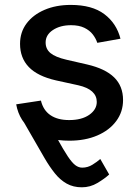

<svg xmlns="http://www.w3.org/2000/svg" viewBox="-20 -573 576 797"><path d="M142.8 -133.9Q187.5 -52.2 215.6 -1.4Q243.6 49.4 261.5 76.2Q279.5 103 293 112.9Q306.5 122.9 321.4 122.9Q344.1 122.9 363.6 110.8Q383.2 98.7 396.3 87L433.2 151.3Q414.4 168.7 384.4 186.6Q354.4 204.5 319.6 204.5Q284.1 204.5 256.7 189.1Q229.4 173.7 207.4 146.1Q185.4 118.6 164.8 83.1L66.1 -88.1ZM480.1 -412.3 383.9 -395.2Q377.8 -413.7 364.9 -430.4Q351.9 -447.1 329.9 -457.7Q307.9 -468.4 274.9 -468.4Q229.8 -468.4 199.6 -448.3Q169.4 -428.3 169.4 -396.7Q169.4 -369.3 189.6 -352.6Q209.9 -335.9 255 -325.3L341.6 -305.4Q416.9 -288 453.8 -251.8Q490.8 -215.6 490.8 -157.7Q490.8 -108.7 462.5 -70.5Q434.3 -32.3 384.1 -10.7Q333.8 11 267.8 11Q176.1 11 118.3 -28.2Q60.4 -67.5 47.2 -139.9L149.9 -155.5Q159.4 -115.4 189.3 -95Q219.1 -74.6 267 -74.6Q319.2 -74.6 350.5 -96.4Q381.7 -118.3 381.7 -149.9Q381.7 -175.4 362.7 -192.8Q343.8 -210.2 304.7 -219.1L212.4 -239.3Q136 -256.7 99.6 -294.7Q63.2 -332.7 63.2 -391Q63.2 -439.3 90.2 -475.5Q117.2 -511.7 164.8 -532.1Q212.4 -552.6 273.8 -552.6Q362.2 -552.6 413 -514.4Q463.8 -476.2 480.1 -412.3Z"/></svg>

Font: InterMG Medium
Style: Regular
Weight: 500
Designer: Rasmus Andersson
Foundry: rsms
Version: Version 3.019;December 26, 2023;FontCreator 15.0.0.2955 64-b